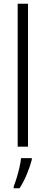

<svg xmlns="http://www.w3.org/2000/svg" viewBox="-20 -780 242 1021"><path d="M129 0H74V-760H129ZM149 70Q140 105 122.5 147Q105 189 84 221H53V211Q60 194 68.5 166.5Q77 139 83.5 110Q90 81 92 61H149Z"/></svg>

Font: Noto Sans Tamil Condensed Light
Style: Regular
Weight: 300
Width: 3
Designer: Jelle Bosma - Monotype Design Team
Foundry: Monotype Imaging Inc.
Version: Version 2.004; ttfautohint (v1.8.4.7-5d5b)